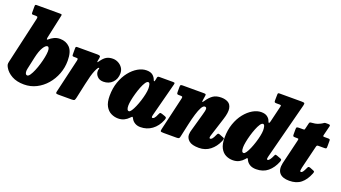

<svg xmlns="http://www.w3.org/2000/svg" viewBox="-62 -1353 3469 1951"><g transform="rotate(20 1672.0 -377.5)"><path d="M10 -146 124 -645.5Q128 -662 124.8 -668.5Q121.5 -675 103 -675H76.5Q65.5 -675 62.8 -679Q60 -683 60 -694.5V-759.5Q60 -772.5 63 -776.2Q66 -780 78.5 -780H329Q345.5 -780 348.2 -776.2Q351 -772.5 347 -756.5L294 -512Q290.5 -495 293 -488.5Q295.5 -482 309 -494.5Q326.5 -510.5 355 -524.8Q383.5 -539 419.5 -539Q484 -539 525.2 -496.8Q566.5 -454.5 566.5 -355Q566.5 -281 540.8 -213.2Q515 -145.5 469 -92.2Q423 -39 361.8 -8.2Q300.5 22.5 230 22.5Q151.5 22.5 98.2 -7Q45 -36.5 19.5 -81Q9 -99 6.8 -111Q4.5 -123 10 -146ZM207.5 -106Q210.5 -75 231 -75Q244 -75 259.5 -97.5Q275 -120 290 -155.8Q305 -191.5 317.2 -232.8Q329.5 -274 337 -312.5Q344.5 -351 345 -377.5Q345 -424.5 323.5 -424.5Q303.5 -424.5 279.5 -385.8Q255.5 -347 238.5 -270L210.5 -141.5Q206 -121.5 207.5 -106Z M610.5 -520H827Q846 -520 854.5 -515.5Q863 -511 859.5 -492L855 -469Q851.5 -451.5 853.5 -447Q855.5 -442.5 867.5 -459.5Q895.5 -500.5 923.8 -516.8Q952 -533 992.5 -533Q1022.5 -533 1050.2 -518.8Q1078 -504.5 1096 -478.8Q1114 -453 1114 -419Q1114 -357.5 1076 -318.8Q1038 -280 978.5 -280Q935.5 -280 911.8 -306Q888 -332 889 -362.5Q889 -375 891.5 -381.2Q894 -387.5 894 -392.5Q894 -397.5 889.5 -397.5Q878.5 -397.5 857.2 -347.5Q836 -297.5 814 -193.5L779.5 -35Q775 -15.5 769.8 -7.8Q764.5 0 740.5 0H598.5Q577 0 571.2 -4.2Q565.5 -8.5 569.5 -25L654 -387Q658 -405 655.2 -410Q652.5 -415 634.5 -415H614Q599 -415 596.2 -419.8Q593.5 -424.5 593.5 -441V-499.5Q593.5 -511 596.2 -515.5Q599 -520 610.5 -520Z M1697 -126Q1668 -54 1613.8 -14.5Q1559.5 25 1489.5 25Q1456 25 1431.5 10.8Q1407 -3.5 1395 -24.5Q1388.5 -36 1386.5 -39.5Q1381 -48 1376.2 -45.2Q1371.5 -42.5 1360.5 -30.5Q1340 -8 1311.5 6Q1283 20 1247 20Q1207 20 1170.8 2.2Q1134.5 -15.5 1111.5 -56.5Q1088.5 -97.5 1088.5 -167.5Q1088.5 -250 1112.5 -318.2Q1136.5 -386.5 1175.8 -435.8Q1215 -485 1261.8 -512Q1308.5 -539 1354.5 -539Q1398 -539 1421.2 -520.2Q1444.5 -501.5 1454.5 -473.5Q1457.5 -462 1462.8 -461Q1468 -460 1472.5 -482L1476.5 -504Q1478.5 -513 1482.8 -516.5Q1487 -520 1500 -520H1644Q1662 -520 1664.2 -515.5Q1666.5 -511 1663 -497L1569.5 -138.5Q1568.5 -134 1567 -127Q1565.5 -120 1565.5 -116Q1565.5 -104.5 1575.5 -104.5Q1584 -104.5 1594.5 -116Q1605 -127.5 1620 -163Q1626.5 -177.5 1631.2 -179.5Q1636 -181.5 1653 -176.5L1687.5 -164.5Q1700.5 -159.5 1702.5 -152.5Q1704.5 -145.5 1697 -126ZM1434 -370Q1434 -395 1428.8 -413.8Q1423.5 -432.5 1411 -432.5Q1396.5 -432.5 1381.2 -409.5Q1366 -386.5 1351.8 -350.2Q1337.5 -314 1326 -273.5Q1314.5 -233 1307.8 -197.2Q1301 -161.5 1301 -140Q1301 -87 1326 -87Q1337 -87 1351.2 -108.2Q1365.5 -129.5 1380 -163Q1394.5 -196.5 1406.8 -235.2Q1419 -274 1426.5 -309.8Q1434 -345.5 1434 -370Z M1752 -520H1977.5Q1996.5 -520 2000.2 -515.8Q2004 -511.5 2001 -495L1995 -456.5Q1991 -432.5 1994.8 -431Q1998.5 -429.5 2011 -448Q2043 -495 2076.5 -517Q2110 -539 2163 -539Q2205 -539 2235.5 -522.2Q2266 -505.5 2274 -462.5Q2282 -419.5 2256.5 -341L2192.5 -140Q2188.5 -127 2188.5 -118.5Q2188.5 -107 2198 -107Q2208 -107 2218.8 -119.5Q2229.5 -132 2243.5 -164Q2250 -178 2254.8 -181.8Q2259.5 -185.5 2271.5 -182L2315.5 -165Q2329.5 -160 2328.8 -152.5Q2328 -145 2320 -125Q2292 -60 2241 -20Q2190 20 2120 20Q2045 20 2012.8 -7.5Q1980.5 -35 1980.5 -73Q1980.5 -87.5 1983.2 -100.8Q1986 -114 1989.5 -125L2041.5 -310Q2056 -358 2055 -376.8Q2054 -395.5 2036 -395.5Q2018 -395.5 2001.2 -365.2Q1984.5 -335 1968.8 -283.2Q1953 -231.5 1939 -167L1908.5 -27.5Q1905 -10 1899 -5Q1893 0 1873 0H1732.5Q1705 0 1700.8 -5.8Q1696.5 -11.5 1701.5 -32.5L1785 -390.5Q1788.5 -406.5 1784.8 -410.8Q1781 -415 1764 -415H1745Q1731.5 -415 1728 -420.5Q1724.5 -426 1724.5 -441V-493.5Q1724.5 -511.5 1729.2 -515.8Q1734 -520 1752 -520Z M2945.5 -131Q2917 -58.5 2866.8 -16.8Q2816.5 25 2741.5 25Q2699 25 2671.8 8.2Q2644.5 -8.5 2632.5 -35Q2627.5 -47.5 2624 -49.5Q2619 -52.5 2614.5 -47.5Q2610 -42.5 2604.5 -35.5Q2583.5 -11 2554.5 4.5Q2525.5 20 2486 20Q2445.5 20 2410.2 2.2Q2375 -15.5 2353.2 -56.5Q2331.5 -97.5 2331.5 -167.5Q2331.5 -250 2355.2 -318.2Q2379 -386.5 2418.2 -435.8Q2457.5 -485 2504 -512Q2550.5 -539 2595 -539Q2636.5 -539 2660.2 -521.5Q2684 -504 2692 -480.5Q2697.5 -463 2703.5 -462.5Q2709.5 -462 2714.5 -481.5L2756.5 -656.5Q2759.5 -669 2756.5 -672Q2753.5 -675 2739 -675H2708Q2694 -675 2688.8 -678.8Q2683.5 -682.5 2684 -699.5L2685 -758.5Q2685 -771.5 2688 -775.8Q2691 -780 2702 -780H2940Q2967 -780 2972.2 -774.5Q2977.5 -769 2972 -747L2814.5 -138.5Q2810.5 -124 2810.5 -116Q2810.5 -104.5 2819.5 -104.5Q2840.5 -104.5 2869 -170Q2873.5 -181 2878.5 -181.5Q2883.5 -182 2892.5 -179L2935.5 -163Q2948 -158.5 2949.2 -152Q2950.5 -145.5 2945.5 -131ZM2675 -370Q2675 -394.5 2669.8 -413.5Q2664.5 -432.5 2651.5 -432.5Q2637.5 -432.5 2622.2 -409.8Q2607 -387 2592.8 -351Q2578.5 -315 2567 -274.8Q2555.5 -234.5 2548.8 -198.2Q2542 -162 2542 -140Q2542 -111 2547.8 -98.8Q2553.5 -86.5 2566 -86.5Q2577.5 -86.5 2591.8 -107.5Q2606 -128.5 2620.5 -162Q2635 -195.5 2647.2 -234Q2659.5 -272.5 2667 -308.8Q2674.5 -345 2675 -370Z M3010.5 -520H3051.5Q3066 -520 3068 -524Q3070 -528 3072.5 -539L3086 -596Q3088.5 -604.5 3092.2 -607.8Q3096 -611 3105.5 -611.5Q3150.5 -614 3178 -625Q3205.5 -636 3219.5 -645.5Q3229 -652.5 3233.2 -655Q3237.5 -657.5 3244 -657.8Q3250.5 -658 3265.5 -658Q3284 -658 3290.8 -655.2Q3297.5 -652.5 3294.5 -639L3270.5 -542Q3267 -528.5 3268.5 -524.2Q3270 -520 3285.5 -520H3322.5Q3333.5 -520 3339 -517.5Q3344.5 -515 3344.5 -503V-442Q3344.5 -425 3341.2 -420Q3338 -415 3320.5 -415H3256Q3244.5 -415 3240.8 -410.8Q3237 -406.5 3234.5 -396L3174.5 -149.5Q3171 -135.5 3169.8 -120.2Q3168.5 -105 3179.5 -105Q3191 -105 3201.2 -120.8Q3211.5 -136.5 3224 -164Q3228.5 -174.5 3233.5 -178.5Q3238.5 -182.5 3253 -178L3289.5 -163.5Q3303.5 -158.5 3304.5 -152.2Q3305.5 -146 3299.5 -131Q3270.5 -57.5 3222.5 -18.8Q3174.5 20 3097.5 20Q3023.5 20 2991.8 -17Q2960 -54 2975.5 -126L3039 -391Q3041.5 -402.5 3041.5 -408.8Q3041.5 -415 3027 -415H3004Q2991.5 -415 2985.5 -418.2Q2979.5 -421.5 2979.5 -437.5V-497.5Q2979.5 -514 2987.5 -517Q2995.5 -520 3010.5 -520Z"/></g></svg>

Font: Besley* Narrow Fatface
Style: Italic
Weight: 900
Width: 4
Italic angle: -13°
Designer: Owen Earl
Foundry: indestructible type*
Version: Version 3.000; ttfautohint (v1.8.3)